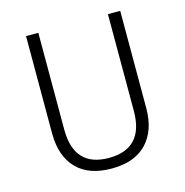

<svg xmlns="http://www.w3.org/2000/svg" viewBox="-103 -782 859 890"><g transform="rotate(-15 326.0 -337.0)"><path d="M159 -685V-221Q159 -40 326 -40Q493 -40 493 -221V-685H552V-218Q552 -111 494 -50Q436 11 326 11Q216 11 158 -49Q100 -109 100 -218V-685Z"/></g></svg>

Font: Jldddboxgfspflltxgxzjzlszac
Style: Regular
Weight: 300
Designer: Carrois Corporate & Edenspiekermann
Foundry: Carrois Corporate GbR & Edenspiekermann AG
Version: Version 2.001